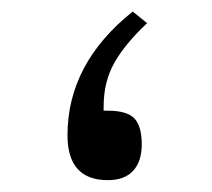

<svg xmlns="http://www.w3.org/2000/svg" viewBox="-20 -312 367 332"><path d="M234.4 -272Q196.8 -236.8 178 -203.9Q159.2 -170.9 159.2 -127.9V-120.6H166.5Q199.7 -120.6 212.4 -107.2Q225.1 -93.8 225.1 -62.5Q225.1 -32.7 210.2 -16.6Q195.3 -0.5 166.5 -0.5Q96.7 -0.5 96.7 -78.1Q96.7 -202.1 209.5 -292Z"/></svg>

Font: Shabnam Light FD
Style: Light-FD
Weight: 300
Foundry: DejaVu fonts team - Redesigned by Saber Rastikerdar - Based on Vazir font
Version: Version 5.0.0